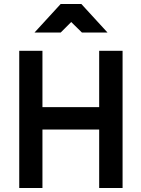

<svg xmlns="http://www.w3.org/2000/svg" viewBox="-20 -948 710 968"><path d="M480 0H598V-692H480V-408H194V-692H77V0H194V-295H480ZM154 -784H286L339 -837L393 -784H522L390 -928H286Z"/></svg>

Font: TitilliumText22L
Style: 800 wt
Weight: 800
Designer: Campivisivi
Foundry: Campivisivi
Version: 1.000